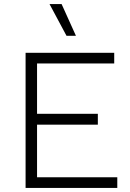

<svg xmlns="http://www.w3.org/2000/svg" viewBox="-20 -918 636 938"><path d="M105 0V-660H538V-608H161V-362H458V-309H161V-52H553V0ZM281 -898 351 -743H305L222 -898Z"/></svg>

Font: Kantumruy Pro Light
Style: Regular
Weight: 300
Version: Version 1.002